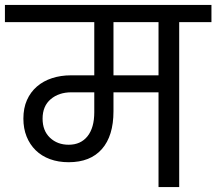

<svg xmlns="http://www.w3.org/2000/svg" viewBox="-47 -760 879 780"><path d="M232 -172Q281 -172 308.5 -206.5Q336 -241 336 -304V-385H243Q192 -385 159 -357Q126 -329 126 -278Q126 -229 156 -200.5Q186 -172 232 -172ZM597 -670H414V-454H597ZM-27 -740H812V-670H681V0H597V-385H414V-308Q414 -208 367 -154.5Q320 -101 232 -101Q190 -101 156 -113.5Q122 -126 98 -149.5Q74 -173 61 -205.5Q48 -238 48 -278Q48 -321 62.5 -353.5Q77 -386 103 -408.5Q129 -431 164.5 -442.5Q200 -454 241 -454H336V-670H-27Z"/></svg>

Font: Poppins
Style: Regular
Weight: 400
Designer: Ninad Kale (Devanagari), Jonny Pinhorn (Latin)
Foundry: Indian Type Foundry
Version: Version 3.002 2017